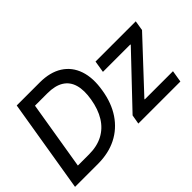

<svg xmlns="http://www.w3.org/2000/svg" viewBox="-111 -1071 1414 1414"><g transform="rotate(-45 596.0 -364.0)"><path d="M251.5 0H69.3L85.4 -96.2H256.3Q339.4 -96.2 400.4 -128.4Q461.4 -160.6 499.5 -222.2Q537.6 -283.7 552.2 -371.6Q566.4 -455.6 549.8 -513.4Q533.2 -571.3 485.1 -601.3Q437 -631.3 357.4 -631.3H170.4L186 -727.5H373.5Q480.5 -727.5 550.8 -682.9Q621.1 -638.2 649.2 -555.4Q677.2 -472.7 657.7 -358.4Q639.6 -246.1 585.7 -165.8Q531.7 -85.4 447.3 -42.7Q362.8 0 251.5 0ZM243.7 -727.5 123.5 0H13.7L133.8 -727.5ZM672.9 0 685.5 -72.3 1042.5 -448.2 1043.9 -453.6H757.8L772.9 -545.9H1191.9L1179.2 -467.8L833.5 -97.7L831.5 -92.3H1126L1110.8 0Z"/></g></svg>

Font: Inter Tight Medium
Style: Italic
Weight: 500
Italic angle: -9.39999°
Designer: Rasmus Andersson
Foundry: rsms
Version: Version 3.004